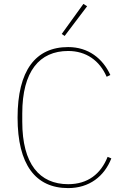

<svg xmlns="http://www.w3.org/2000/svg" viewBox="-20 -951 650 983"><path d="M329 12C162 12 70 -108 70 -349C70 -590 162 -710 329 -710C432 -710 506 -652 545 -567L526 -558C490 -641 421 -690 329 -690C182 -690 94 -586 94 -370V-328C94 -112 182 -8 329 -8C429 -8 496 -60 531 -148L550 -140C514 -48 437 12 329 12ZM311 -767 296 -777 407 -931 426 -919Z"/></svg>

Font: Plexus Sans Thin
Style: Regular
Weight: 250
Version: Version 2.001;PS 002.001;hotconv 1.0.70;makeotf.lib2.5.58329